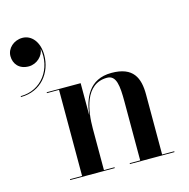

<svg xmlns="http://www.w3.org/2000/svg" viewBox="-110 -865 958 972"><g transform="rotate(-15 369.0 -379.0)"><path d="M9.5 -684C9.5 -643.5 36 -610 86.5 -610C129.5 -610 164.5 -645 167 -681C187 -573.5 117.5 -475 7.5 -475V-470.5C114 -470.5 176.5 -553.5 176.5 -645.5C176.5 -716 138 -758 91.5 -758C46 -758 9.5 -724.5 9.5 -684ZM139.5 -4.5V0H373V-4.5H317.5V-223C317.5 -312.5 336 -452 453 -452C502 -452 507.5 -396 507.5 -312V-4.5H452.5V0H686V-4.5H622.5V-319C622.5 -406 595.5 -470 481 -470C363 -470 327.5 -377.5 317.5 -291.5V-460H139.5V-455.5H203V-4.5Z"/></g></svg>

Font: Bodoni* 36pt Medium
Style: Regular
Weight: 500
Version: Version 2.3